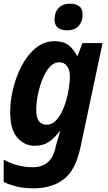

<svg xmlns="http://www.w3.org/2000/svg" viewBox="-21 -779 584 1039"><path d="M162 240Q108 240 69.5 230.5Q31 221 -1 206V85Q31 103 72 114.5Q113 126 157 126Q252 126 278 27L282 8Q287 -8 293 -29.5Q299 -51 304 -68H301Q275 -33 243.5 -11.5Q212 10 167 10Q111 10 72.5 -34.5Q34 -79 34 -172Q34 -234 50.5 -301Q67 -368 98 -426Q129 -484 173.5 -520Q218 -556 274 -556Q322 -556 349.5 -535Q377 -514 396 -477H399L425 -546H534L414 20Q388 142 324 191Q260 240 162 240ZM232 -104Q262 -104 285.5 -131Q309 -158 325 -199.5Q341 -241 349 -286Q357 -331 357 -366Q357 -401 341.5 -421.5Q326 -442 299 -442Q271 -442 248 -416.5Q225 -391 209 -351Q193 -311 184 -266.5Q175 -222 175 -184Q175 -104 232 -104ZM342 -615Q311 -615 292.5 -629Q274 -643 274 -673Q274 -712 296 -735.5Q318 -759 359 -759Q388 -759 407 -745.5Q426 -732 426 -701Q426 -664 405.5 -639.5Q385 -615 342 -615Z"/></svg>

Font: Noto Sans SemiCondensed
Style: Bold Italic
Weight: 700
Width: 4
Italic angle: -12°
Designer: Monotype Design Team
Foundry: Monotype Imaging Inc.
Version: Version 2.013; ttfautohint (v1.8.4.7-5d5b)